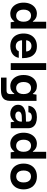

<svg xmlns="http://www.w3.org/2000/svg" viewBox="1470 -2240 971 3951"><g transform="rotate(90 1955.5 -264.5)"><path d="M426.6 -730V-435.4H567V-730ZM417.9 -73H426.6L438.1 1.3H566.8V-264.5L495.2 -269.3L426.9 -264.5Q426.9 -214.6 411 -180Q395.2 -145.5 367.5 -128.3Q339.7 -111 303.3 -111Q263.4 -111 235.2 -129.9Q207 -148.8 192.6 -183.4Q178.1 -218.1 178.1 -264.5L98.4 -269.3L34.2 -264.5Q34.2 -183.1 63.6 -121Q93 -58.9 144.7 -24.8Q196.5 9.4 261.7 9.4Q314.3 9.4 354.2 -12.9Q394.2 -35.3 417.9 -73ZM34.2 -264.5 98.4 -259.6 178.1 -264.5Q178.1 -310.8 192.6 -345.5Q207 -380.1 235.2 -399Q263.4 -417.9 303.3 -417.9Q339.7 -417.9 367.5 -400.6Q395.2 -383.4 411 -348.9Q426.9 -314.4 426.9 -264.5L495.2 -259.6L566.8 -264.5V-530.2H438.1L426.6 -455.9H417.9Q394.2 -493.7 354.2 -516Q314.3 -538.3 261.7 -538.3Q196.5 -538.3 144.7 -504.2Q93 -470 63.6 -407.9Q34.2 -345.8 34.2 -264.5Z M669.4 -265.3Q669.4 -345.8 700.3 -407.7Q731.2 -469.5 790.1 -504Q849 -538.5 930.8 -538.5Q1023.8 -538.5 1078.6 -496.3Q1133.4 -454.2 1154.7 -391.3Q1176.1 -328.4 1176.1 -256.2V-232.8H808.8Q809.8 -194.2 824.6 -164.8Q839.4 -135.4 866.7 -119.2Q894.1 -102.9 931.7 -102.9Q970.7 -102.9 996.9 -118.5Q1023 -134.1 1034.8 -165.6H1169.7Q1160.5 -110.6 1128 -71.4Q1095.4 -32.1 1044.8 -11.5Q994.1 9.1 931.4 9.1Q844.6 9.1 785.7 -26.8Q726.9 -62.7 698.1 -124.6Q669.4 -186.5 669.4 -265.3ZM926.7 -426.8Q893.9 -426.8 867.9 -413.3Q841.9 -399.8 826.3 -374.8Q810.7 -349.8 809.1 -316.7H1039.3Q1038.4 -351.2 1024 -376.1Q1009.7 -401 984.4 -413.9Q959.2 -426.8 926.7 -426.8Z M1421.1 -730V0H1278.8V-730Z M1577.2 86.4H1841.1Q1869.3 86.4 1885.8 77.5Q1902.2 68.6 1909 51.9Q1915.8 35.3 1915.8 10.4V-96.6L2056.1 -100.6V10.4Q2056.1 69.8 2036.2 111.8Q2016.3 153.8 1968.8 177.2Q1921.3 200.7 1841.1 200.7L1577.2 200.4ZM1523.4 -264.7 1587.7 -269.6 1667.4 -264.7Q1667.4 -218.4 1681.8 -183.7Q1696.3 -149.1 1724.5 -130.2Q1752.6 -111.3 1792.6 -111.3Q1829 -111.3 1856.7 -128.6Q1884.5 -145.8 1900.3 -180.3Q1916.1 -214.8 1916.1 -264.7L1984.5 -269.6L2056.1 -264.7V1H1927.3L1915.8 -73.3H1907.1Q1883.5 -35.5 1843.5 -13.2Q1803.5 9.1 1751 9.1Q1685.7 9.1 1634 -25Q1582.2 -59.2 1552.8 -121.3Q1523.4 -183.4 1523.4 -264.7ZM1907.1 -456.2H1915.8L1927.3 -530.5H2056.1V-264.7L1984.5 -259.9L1916.1 -264.7Q1916.1 -314.6 1900.3 -349.2Q1884.5 -383.7 1856.7 -400.9Q1829 -418.2 1792.6 -418.2Q1752.6 -418.2 1724.5 -399.3Q1696.3 -380.4 1681.8 -345.8Q1667.4 -311.1 1667.4 -264.7L1587.7 -259.9L1523.4 -264.7Q1523.4 -346.1 1552.8 -408.2Q1582.2 -470.3 1634 -504.4Q1685.7 -538.6 1751 -538.6Q1803.5 -538.6 1843.5 -516.3Q1883.5 -493.9 1907.1 -456.2Z M2136.4 -151.7Q2136.4 -205.1 2166.6 -240.1Q2196.7 -275.1 2244.4 -291.7Q2292.1 -308.3 2347.7 -309.9L2483 -313.7V-354.5Q2483 -391 2459 -412.5Q2435 -433.9 2386.7 -433.9Q2344.8 -433.9 2319.4 -415.9Q2294 -397.9 2289.7 -363.3L2156.3 -363.6Q2161.1 -415.4 2188.8 -454.8Q2216.5 -494.1 2267.2 -516.3Q2318 -538.5 2389.7 -538.5Q2458.8 -538.5 2510 -519.1Q2561.2 -499.7 2589.6 -460.1Q2618.1 -420.5 2618.1 -362V0H2494.7L2485.4 -71.1H2475.5Q2465.4 -51.8 2443 -33.2Q2420.6 -14.6 2388.6 -2.6Q2356.6 9.4 2319.3 9.4Q2268.2 9.4 2226.5 -10.4Q2184.8 -30.2 2160.6 -66.8Q2136.4 -103.4 2136.4 -151.7ZM2483 -215.2V-229.6L2381.4 -227.2Q2350.9 -226.6 2326.8 -218.8Q2302.6 -211 2288.7 -196.6Q2274.7 -182.1 2274.7 -161.6Q2274.7 -141.4 2285.1 -126.1Q2295.5 -110.7 2315 -102.3Q2334.6 -93.8 2361.8 -93.8Q2403.2 -93.8 2430.5 -111.7Q2457.7 -129.5 2470.4 -157.1Q2483 -184.8 2483 -215.2Z M3103.3 -730V-435.4H3243.8V-730ZM3094.6 -73H3103.3L3114.8 1.3H3243.6V-264.5L3172 -269.3L3103.6 -264.5Q3103.6 -214.6 3087.8 -180Q3072 -145.5 3044.2 -128.3Q3016.5 -111 2980.1 -111Q2940.1 -111 2912 -129.9Q2883.8 -148.8 2869.3 -183.4Q2854.9 -218.1 2854.9 -264.5L2775.2 -269.3L2710.9 -264.5Q2710.9 -183.1 2740.3 -121Q2769.7 -58.9 2821.5 -24.8Q2873.2 9.4 2938.5 9.4Q2991 9.4 3031 -12.9Q3071 -35.3 3094.6 -73ZM2710.9 -264.5 2775.2 -259.6 2854.9 -264.5Q2854.9 -310.8 2869.3 -345.5Q2883.8 -380.1 2912 -399Q2940.1 -417.9 2980.1 -417.9Q3016.5 -417.9 3044.2 -400.6Q3072 -383.4 3087.8 -348.9Q3103.6 -314.4 3103.6 -264.5L3172 -259.6L3243.6 -264.5V-530.2H3114.8L3103.3 -455.9H3094.6Q3071 -493.7 3031 -516Q2991 -538.3 2938.5 -538.3Q2873.2 -538.3 2821.5 -504.2Q2769.7 -470 2740.3 -407.9Q2710.9 -345.8 2710.9 -264.5Z M3346.2 -264.3Q3346.2 -344.5 3377.4 -406.7Q3408.6 -468.8 3468.6 -503.7Q3528.6 -538.5 3611.6 -538.5V-416.7Q3574 -416.7 3546.1 -399.1Q3518.3 -381.5 3503.5 -347.1Q3488.7 -312.7 3488.9 -264.2Q3489.1 -216.4 3503.8 -182.3Q3518.6 -148.1 3546.2 -130.5Q3573.9 -112.8 3611.6 -112.8V9.1Q3528.6 9.1 3468.6 -25.8Q3408.6 -60.6 3377.4 -122.5Q3346.2 -184.4 3346.2 -264.3ZM3734.4 -264.2Q3734.6 -312.7 3719.8 -347.1Q3705 -381.5 3677.1 -399.1Q3649.2 -416.7 3611.6 -416.7V-538.5Q3694.6 -538.5 3754.6 -503.7Q3814.6 -468.8 3845.8 -406.7Q3877.1 -344.5 3877.1 -264.3Q3877.1 -184.4 3845.8 -122.5Q3814.6 -60.6 3754.6 -25.8Q3694.6 9.1 3611.6 9.1V-112.8Q3649.4 -112.8 3677 -130.5Q3704.7 -148.1 3719.4 -182.3Q3734.2 -216.4 3734.4 -264.2Z"/></g></svg>

Font: Wand UI Pro
Style: Regular
Weight: 400
Designer: Andreas Faust
Version: Version 1.003;FEAKit 1.0